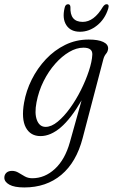

<svg xmlns="http://www.w3.org/2000/svg" viewBox="-94 -620 521 886"><path d="M287.5 17Q258.5 128.5 189 186.8Q119.5 245 18 245Q-28 245 -51 232Q-74 219 -74 200Q-74 186 -64.5 177.2Q-55 168.5 -38.5 168.5Q-22.5 168.5 -8.5 177Q5.5 185.5 20.5 194Q35.5 202.5 55 202.5Q112.5 202.5 159.2 159.5Q206 116.5 228.5 36L282.5 -157Q233.5 -72.5 186.5 -32.2Q139.5 8 93 8Q46.5 8 25.2 -31.5Q4 -71 17 -146Q26.5 -201 52.5 -253Q78.5 -305 117.8 -346.8Q157 -388.5 207 -413Q257 -437.5 315 -437.5Q359 -437.5 382.2 -426.5Q405.5 -415.5 405 -396Q404 -382 395.5 -372Q387 -362 383 -347ZM74.5 -148Q64.5 -96.5 76.5 -65.5Q88.5 -34.5 116.5 -34.5Q143 -34.5 172.2 -58.5Q201.5 -82.5 229.2 -121Q257 -159.5 279.5 -204.5Q302 -249.5 316.2 -292.8Q330.5 -336 332 -368Q333.5 -400 291 -400Q259 -400 225.2 -380.2Q191.5 -360.5 160.8 -325.8Q130 -291 107.2 -245.5Q84.5 -200 74.5 -148ZM287.5 -519Q339.5 -519 380.5 -588Q389 -600.5 397.5 -600.5Q411.5 -600.5 405.5 -580.5Q390.5 -532 354.2 -502.8Q318 -473.5 275 -473.5Q232 -473.5 212.2 -503.8Q192.5 -534 204 -583Q207.5 -600.5 220 -600.5Q230 -600.5 231 -588Q228 -519 287.5 -519Z"/></svg>

Font: Fraunces 144pt S100 Light
Style: Italic
Weight: 300
Italic angle: -16°
Version: Version 1.000; ttfautohint (v1.8.3)